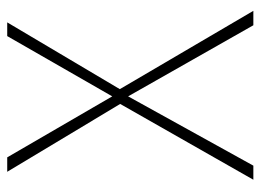

<svg xmlns="http://www.w3.org/2000/svg" viewBox="-115 -607 722 532"><g transform="rotate(-90 246.0 -341.0)"><path d="M265 -370 482 0H442L245 -347L53 0H14L224 -369L36 -682H76L245 -391L412 -682H450Z"/></g></svg>

Font: Fira Sans UltraLight
Style: Regular
Weight: 200
Designer: Carrois Corporate & Edenspiekermann AG
Foundry: Carrois Corporate GbR & Edenspiekermann AG
Version: Version 4.106;PS 004.106;hotconv 1.0.70;makeotf.lib2.5.58329